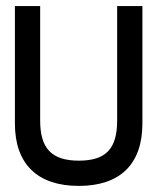

<svg xmlns="http://www.w3.org/2000/svg" viewBox="-20 -600 523 631"><path d="M29 -194C29 -60 104 11 239 11C374 11 448 -60 448 -194V-580H365V-204C365 -113 330 -72 239 -72C148 -72 112 -114 112 -204V-580H29Z"/></svg>

Font: Charger Sport
Style: SeBd
Weight: 600
Designer: Jasper
Foundry: Cannot Into Space Fonts
Version: Version 1.1